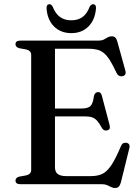

<svg xmlns="http://www.w3.org/2000/svg" viewBox="-20 -898 684 936"><path d="M204.5 -369H377Q408.5 -369 421 -381.2Q433.5 -393.5 437.5 -428Q439.5 -438 444.2 -443Q449 -448 456.5 -449Q472 -450.5 476.5 -431.5L514.5 -287.5Q517 -277 514.5 -271Q512 -265 503.5 -262.5Q495.5 -260.5 488.8 -263Q482 -265.5 477.5 -273Q464.5 -297 453.5 -309.2Q442.5 -321.5 429 -326Q415.5 -330.5 395 -330.5H204.5ZM55.5 -682.5Q55.5 -691 61.2 -695.5Q67 -700 79 -700H460.5Q476 -700 486 -705.2Q496 -710.5 505 -715.8Q514 -721 525 -721Q536 -721 542.2 -714.8Q548.5 -708.5 552.5 -693.5L591.5 -552.5Q594 -543 591 -536.2Q588 -529.5 579 -527Q569.5 -524.5 561.5 -528.2Q553.5 -532 548.5 -542Q530.5 -580.5 515.8 -604Q501 -627.5 485.8 -639.8Q470.5 -652 452.2 -656.2Q434 -660.5 409.5 -660.5H248V-82.5Q248 -60.5 261.2 -50Q274.5 -39.5 302.5 -39.5H424Q456 -39.5 478.8 -50.2Q501.5 -61 522.8 -92.8Q544 -124.5 570.5 -187.5Q574.5 -196.5 581 -199.8Q587.5 -203 595.5 -202Q605.5 -200.5 609.5 -193.8Q613.5 -187 610.5 -175.5L569.5 -9.5Q565.5 5 559 11.8Q552.5 18.5 540 18.5Q530.5 18.5 521.5 13.8Q512.5 9 502.2 4.5Q492 0 477 0H79Q67 0 61.2 -4.8Q55.5 -9.5 55.5 -17.5Q55.5 -32 74 -37L107.5 -43Q119.5 -46 125.8 -52.5Q132 -59 132 -69.5V-630.5Q132 -641 125.8 -647.5Q119.5 -654 107.5 -657L74 -663Q55.5 -668 55.5 -682.5ZM327.5 -799Q360 -799 382.2 -815Q404.5 -831 417.5 -866Q421.5 -872 425.5 -874.8Q429.5 -877.5 433.5 -877.5Q440.5 -877.5 444.5 -872.5Q448.5 -867.5 448 -858Q444 -802 411.5 -769.2Q379 -736.5 327.5 -736.5Q276 -736.5 243.2 -769.2Q210.5 -802 207 -858Q206.5 -867.5 210.2 -872.5Q214 -877.5 221 -877.5Q226 -877.5 229.5 -874.8Q233 -872 236.5 -866Q250.5 -830.5 273 -814.8Q295.5 -799 327.5 -799Z"/></svg>

Font: Fraunces 20pt
Style: Regular
Weight: 400
Version: Version 1.000;[b76b70a41]